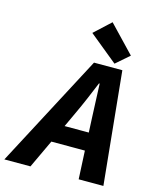

<svg xmlns="http://www.w3.org/2000/svg" viewBox="-192 -985 870 1073"><g transform="rotate(15 243.0 -448.5)"><path d="M394 -676 230 -810 324 -897 471 -743ZM255 -353 215 -267H355L351 -353Q349 -401 347 -448Q345 -495 343 -547H339Q318 -496 298 -449Q278 -402 255 -353ZM-62 0 282 -652H446L511 0H368L360 -164H166L89 0Z"/></g></svg>

Font: TypoPRO Source Sans Pro
Style: Bold Italic
Weight: 700
Italic angle: -11°
Designer: Paul D. Hunt
Foundry: Adobe Systems Incorporated
Version: Version 1.075;PS 2.000;hotconv 1.0.86;makeotf.lib2.5.63406